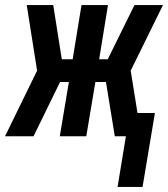

<svg xmlns="http://www.w3.org/2000/svg" viewBox="-46 -540 666 761"><path d="M420 201 453 0H409L374 -215H332L296 0H191L227 -215H192L87 0H-26L101 -260L60 -520H165L199 -305H242L277 -520H382L347 -305H381L487 -520H600L472 -260L499 -92H568L519 201Z"/></svg>

Font: Iosevka SS04 Semibold Extended
Style: Italic
Weight: 600
Width: 7
Italic angle: -9°
Monospace: yes
Designer: Belleve Invis
Foundry: Belleve Invis
Version: Version 19.0.0; ttfautohint (v1.8.4)